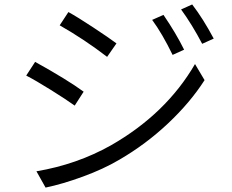

<svg xmlns="http://www.w3.org/2000/svg" viewBox="-20 -810 1040 862"><path d="M663.1 -720.7 713.9 -743.2Q770.5 -660.2 806.6 -586.9L754.9 -563.5Q709 -658.2 663.1 -720.7ZM793 -767.6 842.8 -790Q891.6 -726.6 939.5 -636.7L887.7 -613.3Q842.8 -699.2 793 -767.6ZM248 -696.3 287.1 -755.9Q328.1 -733.4 398.4 -687Q468.8 -640.6 502.9 -615.2L460.9 -554.7Q359.4 -632.8 248 -696.3ZM184.6 32.2 143.6 -41Q324.2 -71.3 477.5 -157.2Q725.6 -298.8 855.5 -522.5L898.4 -450.2Q834 -349.6 734.4 -255.9Q634.8 -162.1 515.6 -92.8Q444.3 -50.8 352.1 -17.1Q259.8 16.6 184.6 32.2ZM97.7 -470.7 137.7 -532.2Q282.2 -452.1 355.5 -398.4L315.4 -335.9Q277.3 -363.3 208.5 -406.2Q139.6 -449.2 97.7 -470.7Z"/></svg>

Font: Gen Shin Gothic Monospace Normal
Style: Regular
Weight: 350
Designer: [Source Han Sans]
Ryoko NISHIZUKA  (kana & ideographs); Paul D. Hunt (Latin, Greek & Cyrillic); Wenlong ZHANG  (bopomofo
Version: Version 1.002.20150607